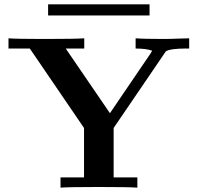

<svg xmlns="http://www.w3.org/2000/svg" viewBox="-20 -862 909 882"><path d="M201 -791V-842H667V-791ZM19 -639V-686Q54 -683 184 -683Q326 -683 367 -686V-639H282L485 -342L672 -617Q674 -620 679 -629Q653 -639 603 -639V-686Q640 -683 735 -683Q747 -683 766 -683.5Q785 -684 810 -685Q835 -686 849 -686V-639H828Q802 -639 776 -636Q748 -632 741 -625Q739 -622 737 -619L502 -274V-47H611V0Q573 -3 434 -3Q294 -3 258 0V-47H366V-274L117 -639Z"/></svg>

Font: CMU Serif
Style: Bold
Weight: 700
Version: Version 0.7.0